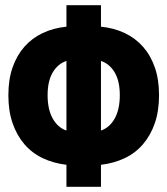

<svg xmlns="http://www.w3.org/2000/svg" viewBox="-20 -692 640 734"><path d="M438 -328Q438 -382 418.5 -415Q399 -448 366 -459V-193Q399 -204 418.5 -239Q438 -274 438 -328ZM162 -328Q162 -274 181.5 -239Q201 -204 234 -193V-459Q201 -448 181.5 -415Q162 -382 162 -328ZM234 22V-62Q184 -68 143 -87.5Q102 -107 73 -141Q44 -175 28 -221.5Q12 -268 12 -328Q12 -388 28 -434Q44 -480 73 -513Q102 -546 143 -565.5Q184 -585 234 -590V-672H366V-590Q416 -585 457 -565.5Q498 -546 527 -513Q556 -480 572 -434Q588 -388 588 -328Q588 -268 572 -221.5Q556 -175 527 -141Q498 -107 457 -87.5Q416 -68 366 -62V22Z"/></svg>

Font: Source Code Pro Black
Style: Regular
Weight: 900
Monospace: yes
Designer: Paul D. Hunt, Teo Tuominen
Foundry: Adobe Systems Incorporated
Version: Version 2.030;PS 1.000;hotconv 16.6.51;makeotf.lib2.5.65220